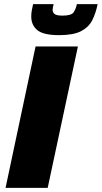

<svg xmlns="http://www.w3.org/2000/svg" viewBox="-20 -914 495 934"><path d="M7 0 153 -688H359L212 0ZM268 -743Q191 -743 161.5 -767.5Q132 -792 132 -834Q132 -848 134.5 -862.5Q137 -877 141 -894H241Q239 -886 237.5 -879Q236 -872 236 -866Q236 -853 246 -845.5Q256 -838 284 -838Q327 -838 338 -854Q349 -870 354 -894H455Q446 -850 429 -816Q412 -782 374.5 -762.5Q337 -743 268 -743Z"/></svg>

Font: Saira ExtraBold
Style: Italic
Weight: 800
Italic angle: -12°
Designer: Hector Gatti with collaboration of the Omnibus-Type team
Foundry: Omnibus-Type
Version: Version 1.100; ttfautohint (v1.8.3)